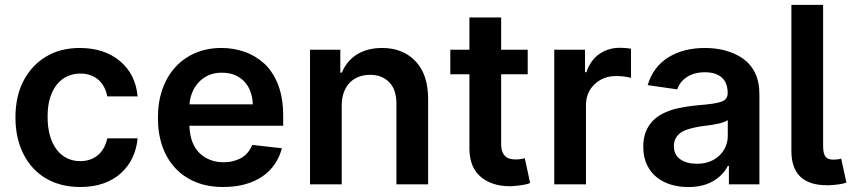

<svg xmlns="http://www.w3.org/2000/svg" viewBox="-20 -747 3450 778"><path d="M304 10.7Q261.7 10.7 226.2 0.9Q190.7 -8.9 161.9 -26.6Q133.2 -44.4 111.2 -69.2Q89.1 -94.1 74.2 -124.6Q42.6 -188.6 42.6 -270.6Q42.6 -357.6 75.6 -420.1Q108.7 -482.6 165.1 -516.7Q223.4 -552.6 303.3 -552.6Q402.7 -552.6 466.3 -499.3Q529.5 -446.4 537.6 -356.5H414.8Q410.9 -377.1 401.8 -394.2Q392.8 -411.2 378.9 -423.5Q365.1 -435.7 346.6 -442.3Q328.1 -448.9 305 -448.9Q278.4 -448.9 254.4 -438.6Q230.5 -428.3 212.2 -406.6Q193.9 -384.9 183.2 -351.7Q172.6 -318.5 172.9 -272.7Q172.9 -229.8 182.7 -196.4Q192.5 -163 210 -140.3Q227.6 -117.5 251.8 -105.8Q275.9 -94.1 305 -94.1Q324.2 -94.1 341.8 -99.4Q359.4 -104.8 373.8 -115.9Q388.1 -127.1 398.8 -144.7Q409.4 -162.3 414.8 -186.4H537.6Q533.7 -144.2 516.7 -108.1Q499.6 -72.1 470.3 -45.5Q441.1 -18.8 399.3 -3.9Q357.6 11 304 10.7Z M884.9 10.7Q822.8 11 773.6 -9.1Q724.4 -29.1 690.2 -65.9Q655.9 -102.6 637.8 -154.5Q619.7 -206.3 620 -269.5Q619.7 -333.1 638.1 -385.5Q656.6 -437.9 690.7 -475.1Q724.8 -512.4 772.5 -532.7Q820.3 -552.9 878.2 -552.6Q925.1 -552.6 969.5 -537.6Q1013.8 -522.7 1051.1 -489.3Q1086.3 -456.3 1106.9 -403.8Q1127.5 -351.2 1127.5 -277V-237.6H747.5Q750 -164.1 788.7 -126.4Q827.8 -89.5 886.7 -89.5Q924.7 -89.5 955.3 -105.8Q986.9 -122.5 1002.1 -159.8L1122.2 -146.3Q1113.3 -111.5 1093.8 -82.6Q1074.2 -53.6 1044.4 -32.8Q1014.6 -12.1 974.6 -0.7Q934.7 10.7 884.9 10.7ZM1004.3 -324.2Q1003.6 -351.2 995.2 -374.6Q986.9 -398.1 971.2 -415.3Q955.6 -432.5 932.7 -442.5Q909.8 -452.4 880 -452.4Q848.7 -452.8 824.8 -441.8Q800.8 -430.8 784.3 -412.6Q767.8 -394.5 758.5 -371.3Q749.3 -348 747.9 -324.2Z M1714.8 0H1586.3V-327.4Q1586.3 -384.6 1556.8 -414.1Q1527.3 -443.9 1480.1 -443.9Q1456 -443.9 1435 -436.3Q1414.1 -428.6 1398.4 -413.2Q1382.8 -397.7 1373.8 -374.3Q1364.7 -350.9 1364.7 -319.6V0H1236.2V-545.5H1359V-452.8H1365.4Q1374.3 -475.1 1389 -493.4Q1403.8 -511.7 1424 -524.9Q1444.2 -538 1470.3 -545.3Q1496.4 -552.6 1528.1 -552.6Q1612.6 -552.6 1663.4 -499.3Q1714.5 -445.7 1714.8 -347.3Z M2052.6 7.5H2044.7Q1975.9 7.5 1930.8 -28.1Q1883.2 -66.1 1882.1 -142.8V-446H1804.7V-545.5H1882.1V-676.1H2010.7V-545.5H2118.3V-446H2010.7V-164.1Q2010.7 -145.2 2015.3 -133Q2019.9 -120.7 2027.7 -113.6Q2035.5 -106.5 2046.2 -103.7Q2056.8 -100.9 2068.9 -100.9Q2088.4 -100.9 2106.5 -105.8L2128.2 -5.3Q2107.2 3.9 2052.6 7.5Z M2354.4 0H2225.9V-545.5H2350.5V-454.5H2356.2Q2373.2 -504.3 2409.4 -528.8Q2446 -553.3 2490.8 -553.3Q2504.3 -553.3 2515.8 -552.4Q2527.3 -551.5 2536.9 -549.7V-431.5Q2527.7 -434.3 2511.5 -436.6Q2495.4 -438.9 2477.3 -438.9Q2424 -438.9 2389.2 -405.5Q2354.4 -372.5 2354.4 -320.7Z M2769.2 11Q2734 11 2701.2 1.8Q2668.3 -7.5 2642.9 -27.2Q2617.5 -46.9 2602.1 -77.9Q2586.6 -109 2586.6 -153.1Q2586.6 -187.5 2596.9 -213.1Q2607.2 -238.6 2624.8 -256.9Q2642.4 -275.2 2666 -286.9Q2689.6 -298.7 2716.6 -305.8Q2761.7 -316.4 2810 -320.7Q2878.9 -326 2903.4 -334.9Q2928.6 -344.1 2928.6 -370Q2928.6 -388.5 2923.5 -403.9Q2918.3 -419.4 2907.1 -430.6Q2896 -441.8 2878.4 -448Q2860.8 -454.2 2836.3 -454.2Q2813.2 -454.2 2794.7 -448.9Q2776.3 -443.5 2762.3 -434.1Q2748.2 -424.7 2738.6 -412.1Q2729 -399.5 2724.4 -384.9L2604.4 -402Q2626.8 -476.6 2688.2 -514.6Q2749.6 -552.6 2835.6 -552.6Q2924 -552.6 2985.4 -513.1Q3057.2 -465.2 3057.2 -365.1V0H2933.6V-74.9H2929.3Q2918 -51.8 2896.7 -32.7Q2848.7 11 2769.2 11ZM2802.6 -83.5Q2833.5 -83.1 2857.1 -92.7Q2880.7 -102.3 2896.7 -118.3Q2912.6 -134.2 2920.8 -154.5Q2929 -174.7 2929 -195.7V-259.9Q2914.1 -251.1 2891.5 -246.1Q2869 -241.1 2842 -237.9Q2794.7 -232.6 2759.6 -220.5Q2710.6 -201.3 2710.6 -155.2Q2710.6 -119.7 2736.5 -101.6Q2762.4 -83.5 2802.6 -83.5Z M3340.2 3.6H3331.3Q3186.8 3.6 3186.8 -135.3V-727.3H3315.3V-156.2Q3315.3 -140.3 3317.6 -129.4Q3320 -118.6 3324.9 -112.2Q3329.9 -105.8 3337.9 -103Q3345.9 -100.1 3357.2 -100.1Q3378.2 -100.5 3388.5 -104.4L3409.8 -7.1Q3388.5 1.1 3340.2 3.6Z"/></svg>

Font: Linik Sans SemiBold
Style: Regular
Weight: 600
Designer: Fonts by Rasmus Andersson / Changes by Cristiano Sobral with parts from Marc Monis
Foundry: rsms
Version: Version 3.020; ttfautohint (v1.6)